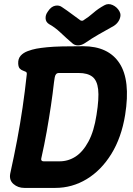

<svg xmlns="http://www.w3.org/2000/svg" viewBox="-20 -909 650 939"><path d="M99 10Q68 10 46 -9Q24 -28 30 -60Q49 -146 64 -225.5Q79 -305 90.5 -383.5Q102 -462 111 -546Q112 -555 106 -558Q100 -561 91.5 -564Q83 -567 76.5 -574Q70 -581 69 -598Q68 -622 81 -636.5Q94 -651 115.5 -659Q137 -667 158 -671Q180 -675 210.5 -678Q241 -681 284 -682Q327 -683 386 -683Q510 -683 564.5 -599.5Q619 -516 592 -347Q574 -236 524.5 -156Q475 -76 404 -33Q333 10 250 10ZM182 -135Q180 -129 183 -124.5Q186 -120 193 -120H271Q314 -120 350 -143.5Q386 -167 413 -217.5Q440 -268 452 -347Q465 -428 460 -472Q455 -516 431.5 -534Q408 -552 365 -552H268Q259 -552 254 -546Q249 -540 247.5 -529.5Q246 -519 244 -506Q238 -452 229 -391.5Q220 -331 208.5 -266Q197 -201 182 -135ZM565 -851Q571 -841 568.5 -827.5Q566 -814 557.5 -802Q549 -790 536 -782Q493 -758 461.5 -740Q430 -722 395 -698Q378 -687 361.5 -687Q345 -687 333 -698Q304 -723 276 -749.5Q248 -776 220 -791Q204 -801 203 -818.5Q202 -836 213 -851L215 -854Q230 -877 250 -881Q270 -885 285 -873Q309 -857 329.5 -841.5Q350 -826 374 -809Q377 -808 380 -807.5Q383 -807 387 -809Q414 -826 436.5 -846Q459 -866 490 -883Q509 -894 530.5 -884.5Q552 -875 564 -854Z"/></svg>

Font: Winky Sans SemiBold
Style: Italic
Weight: 600
Italic angle: -8.97852°
Designer: Simon Atzbach
Foundry: typofactur
Version: Version 1.205